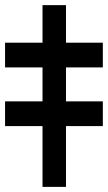

<svg xmlns="http://www.w3.org/2000/svg" viewBox="-76 -731 422 751"><path d="M182.1 -710.9V0H90.3V-710.9ZM-56.2 -467.3V-564H326.2V-467.3ZM-56.2 -237.8V-334.5H326.2V-237.8Z"/></svg>

Font: Inter 24pt ExtraBold
Style: Regular
Weight: 800
Designer: Rasmus Andersson
Foundry: rsms
Version: Version 4.001;git-66647c0bb